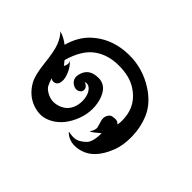

<svg xmlns="http://www.w3.org/2000/svg" viewBox="-92 -598 783 783"><g transform="rotate(45 300.0 -206.0)"><path d="M117 -360Q173 -412 254.5 -419Q336 -426 405.5 -387.5Q475 -349 500 -290Q519 -245 520 -193Q521 -141 505 -102Q473 -23 415.5 -6Q358 11 323 -25Q354 -19 370 -24Q386 -29 404.5 -46.5Q423 -64 423 -115Q394 -90 383 -85Q397 -108 394 -120.5Q391 -133 386 -148.5Q381 -164 387.5 -178Q394 -192 406 -194Q434 -200 443 -185Q447 -199 445 -225Q440 -296 378 -335Q339 -360 277 -360Q215 -360 171 -328Q127 -296 105 -219Q112 -210 120 -200Q131 -218 122 -232Q138 -219 149.5 -194Q161 -169 159 -149.5Q157 -130 143 -125.5Q129 -121 120 -130Q128 -106 133 -97Q138 -88 150 -80Q183 -58 220.5 -70.5Q258 -83 270 -120Q277 -140 274 -165.5Q271 -191 257.5 -205.5Q244 -220 226 -214Q251 -205 247 -184Q246 -178 239 -173Q232 -168 222.5 -168Q213 -168 202 -175.5Q191 -183 187.5 -195.5Q184 -208 190 -225Q202 -261 243 -265Q302 -272 321 -204Q337 -144 309.5 -83Q282 -22 230 0Q193 16 149.5 0Q106 -16 80 -60Q63 -89 56.5 -152Q50 -215 38.5 -244Q27 -273 10 -290Q39 -281 61 -263Q78 -324 117 -360Z"/></g></svg>

Font: SOV_mook
Style: Book
Weight: 400
Version: Version 1.00